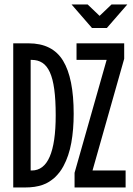

<svg xmlns="http://www.w3.org/2000/svg" viewBox="-20 -830 590 850"><path d="M306.2 -326.2Q306.2 -256.3 295.7 -198Q285.2 -139.6 260.7 -94.2Q252.9 -79.6 243.2 -67.1Q233.4 -54.7 222.2 -43.9Q210.4 -33.7 197.5 -25.4Q184.6 -17.1 168.5 -11.5Q152.3 -5.9 132.8 -2.9Q113.3 0 88.9 0H38.6V-638.2H106.4Q212.4 -638.2 259.3 -561Q306.2 -483.9 306.2 -326.2ZM226.6 -319.8Q226.6 -387.7 220.2 -434.6Q213.9 -481.4 200.7 -510.3Q187.5 -539.1 167.5 -552Q147.5 -564.9 120.6 -564.9H115.7V-75.2H120.6Q226.6 -75.2 226.6 -319.8ZM529.8 -569.8 389.6 -75.2H536.1V0H310.1V-64.9L452.1 -564.9H318.8V-638.2H529.8ZM296.9 -810.1H368.2L420.9 -759.8L473.6 -810.1H543.5L453.1 -706.1H387.2Z"/></svg>

Font: Code New Roman
Style: Regular
Weight: 400
Monospace: yes
Designer: Sam Radian
Foundry: Code New Roman
Version: Version 2.00 November 29, 2014